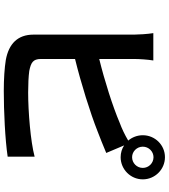

<svg xmlns="http://www.w3.org/2000/svg" viewBox="43 -914 913 1040"><g transform="rotate(90 500.0 -393.5)"><path d="M774 -710C774 -742 800 -768 831 -768C863 -768 889 -742 889 -710C889 -678 863 -652 831 -652C800 -652 774 -678 774 -710ZM307 -767H159C164 -736 167 -685 167 -663C167 -601 167 -233 167 -118C167 -32 217 16 304 32C347 39 407 43 472 43C582 43 734 36 828 22V-124C746 -102 584 -89 480 -89C435 -89 394 -91 364 -95C319 -104 299 -115 299 -158V-343C429 -375 590 -425 691 -465C724 -477 769 -496 808 -512L767 -609C785 -597 807 -590 831 -590C897 -590 951 -644 951 -710C951 -776 897 -830 831 -830C765 -830 712 -776 712 -710C712 -680 723 -652 741 -631C707 -611 677 -597 645 -585C556 -547 417 -503 299 -474V-663C299 -691 302 -736 307 -767Z"/></g></svg>

Font: Noto Sans Mono CJK SC
Style: Bold
Weight: 700
Designer: Ryoko NISHIZUKA 西塚涼子 (kana, bopomofo & ideographs); Paul D. Hunt (Latin, Greek & Cyrillic); Sandoll Communications 산돌커뮤니
Foundry: Adobe
Version: Version 2.004;hotconv 1.0.118;makeotfexe 2.5.65603